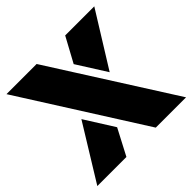

<svg xmlns="http://www.w3.org/2000/svg" viewBox="-172 -855 1022 1022"><g transform="rotate(-45 339.0 -344.0)"><path d="M9 -688H236L673 0H445ZM375 -548 451 -688H670L480 -382ZM197 -312 301 -147 224 0H5Z"/></g></svg>

Font: Saira Stencil
Style: Regular
Weight: 400
Designer: Hector Gatti with collaboration of the Omnibus-Type team
Foundry: Omnibus-Type
Version: Version 1.003